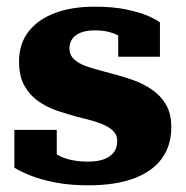

<svg xmlns="http://www.w3.org/2000/svg" viewBox="-20 -545 556 575"><path d="M331 -123Q331 -139 321.5 -150Q312 -161 295.5 -169Q279 -177 258 -183Q237 -189 212 -195Q182 -203 151 -213.5Q120 -224 94.5 -242Q69 -260 53 -288.5Q37 -317 37 -361Q37 -414 65.5 -450.5Q94 -487 144.5 -506Q195 -525 263 -525Q319 -525 359 -516.5Q399 -508 424 -497Q449 -486 459 -478V-375H334V-464Q349 -464 356.5 -460Q364 -456 366 -448.5Q368 -441 366 -433Q364 -425 360 -418Q350 -430 335.5 -438Q321 -446 303.5 -450Q286 -454 264 -454Q227 -454 207.5 -439.5Q188 -425 188 -400Q188 -383 198 -371.5Q208 -360 225.5 -352Q243 -344 265.5 -338Q288 -332 313 -325Q345 -317 376.5 -306Q408 -295 434.5 -277Q461 -259 477 -232Q493 -205 493 -164Q493 -109 464.5 -70Q436 -31 380.5 -10.5Q325 10 244 10Q190 10 146 1.5Q102 -7 71 -19.5Q40 -32 23 -43V-156H150V-40Q133 -48 123.5 -58Q114 -68 111.5 -78Q109 -88 112 -95.5Q115 -103 123 -104Q137 -89 155 -79.5Q173 -70 195.5 -65.5Q218 -61 244 -61Q272 -61 291 -68Q310 -75 320.5 -88.5Q331 -102 331 -123Z"/></svg>

Font: Roboto Serif 36pt
Style: Bold
Weight: 700
Version: Version 1.008